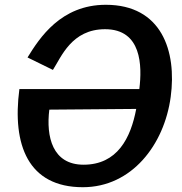

<svg xmlns="http://www.w3.org/2000/svg" viewBox="-20 -772 759 802"><path d="M61 -400C30 -166 98 10 326 10C530 10 666 -167 693 -367C719 -559 655 -752 422 -752C234 -752 145 -613 95 -532L201 -480C236 -534 279 -650 419 -650C572 -650 574 -497 562 -400ZM549 -317C526 -195 470 -84 329 -84C199 -84 172 -201 186 -314Z"/></svg>

Font: Cheyenne Sans Medium
Style: Italic
Weight: 500
Italic angle: -8.13011°
Designer: The Public Sans project authors (U.S. Web Design System), Libre Franklin designed by Pablo Impallari and Rodrigo Fuenzal
Foundry: The Cheyenne Sans Project Authors
Version: Version 2.007